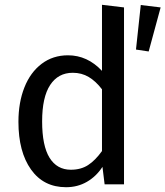

<svg xmlns="http://www.w3.org/2000/svg" viewBox="-20 -770 691 802"><path d="M498 -739V0H417L408 -73Q382 -33 343 -10.5Q304 12 256 12Q162 12 109.5 -62Q57 -136 57 -261Q57 -342 82 -405Q107 -468 154 -503.5Q201 -539 264 -539Q345 -539 406 -474V-750ZM406 -139V-397Q380 -431 350.5 -448.5Q321 -466 284 -466Q223 -466 189.5 -415Q156 -364 156 -263Q156 -161 187 -111Q218 -61 276 -61Q318 -61 348 -80.5Q378 -100 406 -139ZM651 -739 568 -749 548 -563 601 -555Z"/></svg>

Font: Fira Sans
Style: Regular
Weight: 400
Designer: bBox Type GmbH & Carrois Corporate GbR & Edenspiekermann AG
Foundry: bBox Type GmbH & Carrois Corporate GbR & Edenspiekermann AG
Version: Version 4.301